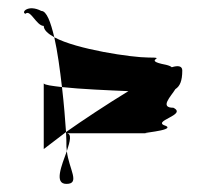

<svg xmlns="http://www.w3.org/2000/svg" viewBox="-20 -658 507 474"><path d="M43 -624C55 -636 70 -594 88 -594C88 -584 98 -575 114 -566C105 -604 95 -631 82 -631C49 -648 31 -627 43 -624ZM88 -290C88 -290 110 -307 143 -332C141 -361 138 -401 133 -443C108 -446 91 -448 88 -452ZM114 -566C169 -536 306 -516 346 -516C399 -516 326 -510 390 -498C398 -496 402 -494 404 -492C420 -497 430 -495 430 -484C430 -458 424 -445 413 -438C402 -420 373 -392 408 -392C444 -374 350 -359 390 -347C413 -335 311 -329 346 -329H144C158 -329 153 -309 145 -285C145 -289 144 -292 144 -296C144 -303 144 -316 143 -332C184 -361 243 -400 297 -433C249 -435 178 -438 133 -443C128 -486 122 -531 114 -566ZM144 -204C179 -204 150 -241 145 -285C132 -249 113 -204 144 -204Z"/></svg>

Font: bitstorm
Style: exext
Weight: 400
Version: Version 0.2